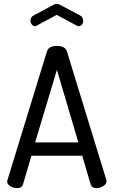

<svg xmlns="http://www.w3.org/2000/svg" viewBox="-20 -975 590 995"><path d="M68 0Q50 0 33.5 -10Q17 -20 17 -35Q17 -37 19 -43L223 -708Q232 -737 275 -737Q318 -737 327 -708L531 -43Q531 -41 531.5 -39Q532 -37 532 -36Q532 -22 515.5 -11Q499 0 480 0Q456 0 450 -19L406 -168H143L99 -19Q93 0 68 0ZM162 -237H386L275 -613ZM274 -898 170 -842Q166 -839 161 -839Q152 -839 145 -848Q138 -857 138 -868Q138 -886 153 -894L257 -950Q267 -955 274 -955Q283 -955 291 -950L395 -895Q411 -886 411 -867Q411 -856 404.5 -847.5Q398 -839 388 -839Q386 -839 382 -840Q380 -842 378 -842Z"/></svg>

Font: Dosis
Style: Medium
Weight: 500
Designer: Edgar Tolentino, Pablo Impallari, Igino Marini
Foundry: Edgar Tolentino, Pablo Impallari, Igino Marini
Version: Version 1.007